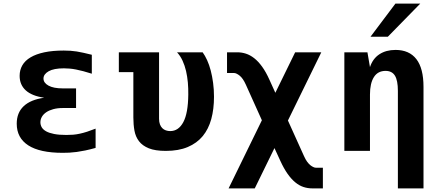

<svg xmlns="http://www.w3.org/2000/svg" viewBox="-20 -837 2448 1065"><path d="M328.1 10.7Q200.7 10.7 136.7 -30.8Q72.8 -72.3 72.8 -150.9Q72.8 -211.4 111.1 -247.8Q149.4 -284.2 225.1 -294.9Q157.2 -304.7 123 -335.7Q88.9 -366.7 88.9 -416.5Q88.9 -448.7 104 -474.9Q119.1 -501 149.7 -519Q180.2 -537.1 226.1 -546.9Q272 -556.6 333.5 -556.6Q354 -556.6 370.8 -555.4Q387.7 -554.2 405.3 -551.5Q422.9 -548.8 442.9 -544.2Q462.9 -539.6 489.3 -533.2V-428.2Q463.4 -436.5 441.9 -442.1Q420.4 -447.8 401.9 -451.4Q383.3 -455.1 366.7 -456.5Q350.1 -458 334.5 -458Q278.3 -458 249.8 -441.7Q221.2 -425.3 221.2 -401.4Q221.2 -377.4 249 -362.1Q276.9 -346.7 328.1 -346.7H401.9V-237.8H328.1Q298.3 -237.8 275.4 -231.4Q252.4 -225.1 236.6 -214.4Q220.7 -203.6 212.4 -189.2Q204.1 -174.8 204.1 -158.7Q204.1 -144 211.4 -131.1Q218.8 -118.2 235.8 -108.6Q252.9 -99.1 280.3 -93.8Q307.6 -88.4 348.1 -88.4Q367.7 -88.4 385.7 -89.8Q403.8 -91.3 422.9 -95.5Q441.9 -99.6 463.1 -106.4Q484.4 -113.3 510.3 -123.5V-16.6Q479 -7.8 453.1 -2.4Q427.2 2.9 405.3 5.9Q383.3 8.8 364.5 9.8Q345.7 10.7 328.1 10.7Z M899.9 0Q840.8 0 805.4 -14.4Q770 -28.8 751 -53.7Q731.9 -78.6 725.8 -112.3Q719.7 -146 719.7 -185.1V-437H639.2V-546.9H862.3V-178.2Q862.3 -160.2 867.2 -147.2Q872.1 -134.3 880.4 -126Q888.7 -117.7 900.1 -113.8Q911.6 -109.9 924.3 -109.9Q970.2 -109.9 996.8 -159.4Q1023.4 -209 1024.4 -312.5Q1024.9 -346.2 1022 -379.4Q1019 -412.6 1012 -443.1Q1004.9 -473.6 992.7 -500.2Q980.5 -526.9 961.9 -546.9H1104Q1117.2 -528.8 1128.9 -503.2Q1140.6 -477.5 1148.9 -445.8Q1157.2 -414.1 1162.1 -377.2Q1167 -340.3 1167 -300.3Q1167 -231.9 1151.9 -176.5Q1136.7 -121.1 1104.5 -82Q1072.3 -43 1021.5 -21.5Q970.7 0 899.9 0Z M1432.6 -169.9 1343.8 -367.2Q1327.6 -403.3 1308.6 -418Q1301.3 -423.8 1293 -428Q1284.7 -432.1 1277.8 -432.1H1239.3V-546.9H1296.4Q1320.8 -546.9 1344.2 -539.3Q1367.7 -531.7 1390.1 -514.2Q1412.6 -496.6 1433.8 -467.3Q1455.1 -438 1474.6 -394.5L1507.3 -322.3L1617.2 -546.9H1762.2L1577.1 -168.5L1666 28.3Q1674.8 47.9 1683.1 59.3Q1691.4 70.8 1701.2 79.1Q1708.5 85 1716.8 89.1Q1725.1 93.3 1731.9 93.3H1771V208H1713.4Q1687 208 1663.3 200.2Q1639.6 192.4 1617.7 174.3Q1595.7 156.2 1575.2 127.2Q1554.7 98.1 1535.2 55.7L1502.4 -15.6L1393.1 208H1248Z M2173.3 -816.9H2311L2131.3 -633.3H2035.2ZM2187 -333Q2187 -390.6 2170.7 -417.2Q2154.3 -443.8 2118.7 -443.8Q2075.7 -443.8 2054 -409.4Q2032.2 -375 2032.2 -313V0H1890.1V-546.9H2018.1L2032.2 -464.8Q2047.9 -512.2 2084.7 -536.1Q2121.6 -560.1 2173.8 -560.1Q2250 -560.1 2289.6 -509Q2329.1 -458 2329.1 -355V208H2187Z"/></svg>

Font: Hack
Style: Bold
Weight: 700
Monospace: yes
Designer: Christopher Simpkins
Foundry: Christopher Simpkins
Version: Version 2.017